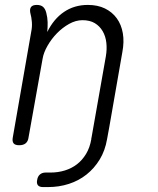

<svg xmlns="http://www.w3.org/2000/svg" viewBox="-20 -580 640 780"><path d="M131 151Q133 137 142 129Q151 121 165 121H185Q216 121 243.5 112.5Q271 104 292.5 87.5Q314 71 329.5 45.5Q345 20 351 -15V-18Q351 -20 352 -22L410 -351Q415 -380 412 -406.5Q409 -433 397 -453.5Q385 -474 365 -486Q345 -498 315 -498Q288 -498 261 -483Q234 -468 211.5 -445Q189 -422 173 -394Q157 -366 153 -341L96 -22Q94 -6 84.5 2Q75 10 58 10Q41 10 35 2Q29 -6 32 -22L107 -452Q111 -471 109.5 -490.5Q108 -510 103 -528Q100 -544 106.5 -552Q113 -560 129.5 -560Q146 -560 155 -552Q164 -544 168 -528Q173 -509 173.5 -490Q174 -471 172 -450Q198 -503 240 -531.5Q282 -560 337 -560Q377 -560 406.5 -545.5Q436 -531 454.5 -505.5Q473 -480 479 -445Q485 -410 477 -368L424 -64L415 -15Q407 32 385 68Q363 104 331.5 129Q300 154 260 167Q220 180 175 180H155Q140 180 134 172.5Q128 165 131 151Z"/></svg>

Font: Maple Mono NL ExtraLight
Style: Italic
Weight: 275
Italic angle: -10°
Monospace: yes
Designer: subframe7536
Version: Version 7.000